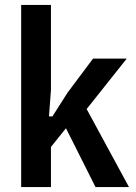

<svg xmlns="http://www.w3.org/2000/svg" viewBox="-20 -760 551 780"><path d="M66 -740H187V-395L179 -287H193L254 -383L358 -522H495L332 -317L504 0H368L248 -239L187 -163V0H66Z"/></svg>

Font: IBM Plex Sans Condensed SemiBold
Style: Regular
Weight: 600
Width: 3
Designer: Mike Abbink, Paul van der Laan, Pieter van Rosmalen
Foundry: Bold Monday
Version: Version 1.3